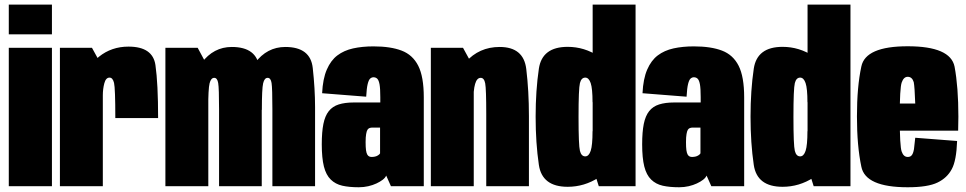

<svg xmlns="http://www.w3.org/2000/svg" viewBox="-20 -805 4176 830"><path d="M18 0H204.5V-598.5H18ZM18 -785V-656.5H204.5V-785Z M478.5 -294.5H663.5Q663.5 -443.5 652 -523.5Q640.5 -603.5 535.5 -603.5Q462 -603.5 407.8 -559.8Q353.5 -516 353.5 -407L424.5 -393Q424.5 -420.5 431 -445Q437.5 -469.5 453.5 -469.5Q467.5 -469.5 473 -446.5Q478.5 -423.5 478.5 -294.5ZM239 0H424.5V-513L377.5 -598.5H239Z M695 0H880.5V-513L834.5 -598.5H695ZM927 0H1111.5V-342Q1111.5 -421 1101.2 -511.5Q1091 -602 982 -602Q903 -602 851.5 -533.2Q800 -464.5 800 -385.5L880 -330Q880 -421 886 -444.8Q892 -468.5 906 -468.5Q919.5 -468.5 923.2 -446Q927 -423.5 927 -332ZM1157.5 0H1342V-342Q1342 -420.5 1332 -511.2Q1322 -602 1213.5 -602Q1134 -602 1082.5 -533Q1031 -464 1031 -385.5L1112 -330Q1112 -421 1117.5 -444.8Q1123 -468.5 1137 -468.5Q1150.5 -468.5 1154 -446Q1157.5 -423.5 1157.5 -332Z M1531 4.5Q1552.5 4.5 1572 0Q1591.5 -4.5 1607.5 -12Q1623.5 -19.5 1634.5 -28Q1645.5 -36.5 1649.5 -46L1670 0H1812V-384Q1812 -473.5 1788 -520.8Q1764 -568 1716.2 -586.2Q1668.5 -604.5 1594.5 -604.5Q1546 -604.5 1506.5 -595.8Q1467 -587 1438.5 -565.5Q1410 -544 1392.8 -504.2Q1375.5 -464.5 1372.5 -402L1563 -387Q1565 -424 1569.5 -442Q1574 -460 1580.5 -465.5Q1587 -471 1594.5 -471Q1604.5 -471 1611 -464.5Q1617.5 -458 1620.8 -440Q1624 -422 1624 -385V-362H1509Q1471 -362 1444.2 -353.5Q1417.5 -345 1401.2 -324.5Q1385 -304 1378 -269.2Q1371 -234.5 1371 -181Q1371 -122 1380.2 -85.2Q1389.5 -48.5 1409.8 -28.8Q1430 -9 1459.8 -2.2Q1489.5 4.5 1531 4.5ZM1586.5 -126.5Q1580.5 -126.5 1575.8 -128.8Q1571 -131 1567.5 -137.2Q1564 -143.5 1562.2 -156Q1560.5 -168.5 1560.5 -190.5Q1560.5 -212.5 1562.8 -225.5Q1565 -238.5 1568.5 -244Q1572 -249.5 1577.5 -251.5Q1583 -253.5 1590 -253.5H1623V-142Q1620.5 -137.5 1614.2 -133.5Q1608 -129.5 1600.8 -128Q1593.5 -126.5 1586.5 -126.5Z M1842.5 0H2028V-513.5L1981.5 -598.5H1842.5ZM2082 0H2266.5V-303.5Q2266.5 -411.5 2255 -506.8Q2243.5 -602 2140 -602Q2051 -602 1993 -536.5Q1935 -471 1935 -371L2026 -358Q2026 -415.5 2033.8 -442Q2041.5 -468.5 2058 -468.5Q2073 -468.5 2077.5 -444.5Q2082 -420.5 2082 -312.5Z M2568.5 0H2727.5V-785H2542V-83.5ZM2434 2.5Q2506 2.5 2568 -37.5Q2630 -77.5 2630 -168.5L2541.5 -238Q2541.5 -177 2533.5 -153Q2525.5 -129 2510 -129Q2493 -129 2487 -152.8Q2481 -176.5 2481 -300Q2481 -422 2487 -445.8Q2493 -469.5 2510 -469.5Q2525.5 -469.5 2533.5 -445.8Q2541.5 -422 2541.5 -363L2630 -430Q2630 -521 2568 -561.8Q2506 -602.5 2434 -602.5Q2323.5 -602.5 2309.5 -508.2Q2295.5 -414 2295.5 -300.5Q2295.5 -186.5 2309.5 -92Q2323.5 2.5 2434 2.5Z M2916 4.5Q2937.5 4.5 2957 0Q2976.5 -4.5 2992.5 -12Q3008.5 -19.5 3019.5 -28Q3030.5 -36.5 3034.5 -46L3055 0H3197V-384Q3197 -473.5 3173 -520.8Q3149 -568 3101.2 -586.2Q3053.5 -604.5 2979.5 -604.5Q2931 -604.5 2891.5 -595.8Q2852 -587 2823.5 -565.5Q2795 -544 2777.8 -504.2Q2760.5 -464.5 2757.5 -402L2948 -387Q2950 -424 2954.5 -442Q2959 -460 2965.5 -465.5Q2972 -471 2979.5 -471Q2989.5 -471 2996 -464.5Q3002.5 -458 3005.8 -440Q3009 -422 3009 -385V-362H2894Q2856 -362 2829.2 -353.5Q2802.5 -345 2786.2 -324.5Q2770 -304 2763 -269.2Q2756 -234.5 2756 -181Q2756 -122 2765.2 -85.2Q2774.5 -48.5 2794.8 -28.8Q2815 -9 2844.8 -2.2Q2874.5 4.5 2916 4.5ZM2971.5 -126.5Q2965.5 -126.5 2960.8 -128.8Q2956 -131 2952.5 -137.2Q2949 -143.5 2947.2 -156Q2945.5 -168.5 2945.5 -190.5Q2945.5 -212.5 2947.8 -225.5Q2950 -238.5 2953.5 -244Q2957 -249.5 2962.5 -251.5Q2968 -253.5 2975 -253.5H3008V-142Q3005.5 -137.5 2999.2 -133.5Q2993 -129.5 2985.8 -128Q2978.5 -126.5 2971.5 -126.5Z M3497.5 0H3656.5V-785H3471V-83.5ZM3363 2.5Q3435 2.5 3497 -37.5Q3559 -77.5 3559 -168.5L3470.5 -238Q3470.5 -177 3462.5 -153Q3454.5 -129 3439 -129Q3422 -129 3416 -152.8Q3410 -176.5 3410 -300Q3410 -422 3416 -445.8Q3422 -469.5 3439 -469.5Q3454.5 -469.5 3462.5 -445.8Q3470.5 -422 3470.5 -363L3559 -430Q3559 -521 3497 -561.8Q3435 -602.5 3363 -602.5Q3252.5 -602.5 3238.5 -508.2Q3224.5 -414 3224.5 -300.5Q3224.5 -186.5 3238.5 -92Q3252.5 2.5 3363 2.5Z M3904 4.5V-126.5Q3886 -126.5 3878 -149.5Q3869.5 -171.5 3869.5 -301Q3869.5 -424.5 3878 -448.5Q3886.5 -473 3904 -473Q3923 -473 3930 -450Q3934 -430.5 3936.5 -357.5H3854V-240H4122Q4123 -269 4123 -301Q4123 -428.5 4106.5 -517Q4088.5 -605 3904 -605Q3721.5 -605 3703.5 -517.5Q3684.5 -430 3684.5 -302Q3684.5 -174 3703.5 -84.5Q3721 4.5 3904 4.5ZM3904 -126.5V4.5Q3991 4.5 4033 -16Q4074.5 -36 4094.5 -74Q4114.5 -110.5 4117.5 -195.5L3936.5 -209.5Q3933.5 -180.5 3931 -160Q3927.5 -140.5 3921 -133.5Q3915.5 -126.5 3904 -126.5Z"/></svg>

Font: Anybody ExtraCondensed Black
Style: Regular
Weight: 900
Width: 2
Version: Version 1.113;gftools[0.9.25]